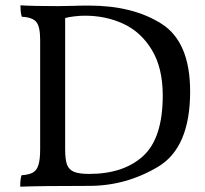

<svg xmlns="http://www.w3.org/2000/svg" viewBox="-20 -699 770 722"><path d="M695 -355Q695 -144 574.5 -72Q454 0 315 0Q131 0 56 3Q56 -26 61 -40Q89 -42 103.5 -50Q118 -58 124.5 -78.5Q131 -99 131 -138V-549Q131 -599 116.5 -616.5Q102 -634 62 -636Q57 -650 57 -679Q103 -676 197 -676L256 -677Q276 -678 315 -678Q480 -678 587.5 -609.5Q695 -541 695 -355ZM592 -340Q592 -443 551.5 -510.5Q511 -578 445 -609Q379 -640 299 -640Q281 -640 259.5 -637.5Q238 -635 225 -631V-138Q225 -99 232 -80Q239 -61 258 -53Q277 -45 315 -45Q445 -45 518.5 -112.5Q592 -180 592 -340Z"/></svg>

Font: Vollkorn SC
Style: Regular
Weight: 400
Designer: Friedrich Althausen
Foundry: Friedrich Althausen
Version: Version 4.015